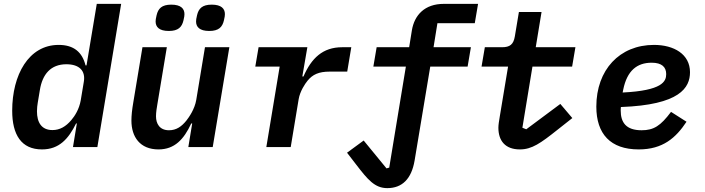

<svg xmlns="http://www.w3.org/2000/svg" viewBox="-20 -760 3640 992"><path d="M357 0H483L606 -740H480L427 -422H422C405 -490 362 -528 283 -528C128 -528 43 -373 43 -188C43 -64 90 12 197 12C286 12 334 -43 373 -122H377ZM251 -88C194 -88 171 -128 171 -185C171 -201 173 -217 175 -229L186 -295C199 -376 242 -428 323 -428C390 -428 423 -394 413 -337L397 -241C389 -196 367 -161 348 -139C320 -106 289 -88 251 -88Z M852 -600C901 -600 920 -620 928 -655C932 -671 933 -680 933 -687C933 -715 915 -736 865 -736C816 -736 797 -716 789 -681C785 -665 784 -656 784 -649C784 -621 802 -600 852 -600ZM1061 -600C1110 -600 1129 -620 1137 -655C1141 -671 1142 -680 1142 -687C1142 -715 1124 -736 1074 -736C1025 -736 1006 -716 998 -681C994 -665 993 -656 993 -649C993 -621 1011 -600 1061 -600ZM953 0H1079L1165 -516H1039L994 -244C986 -196 957 -155 943 -137C918 -106 891 -87 853 -87C804 -87 786 -122 786 -159C786 -180 790 -203 793 -221L842 -516H716L669 -233C662 -192 659 -163 659 -137C659 -53 703 12 799 12C882 12 930 -40 968 -122H973Z M1482 0 1523 -247C1530 -289 1556 -327 1569 -343C1595 -375 1627 -390 1683 -390H1774L1795 -516H1748C1647 -516 1589 -459 1548 -365H1542L1568 -516H1316L1299 -416H1425L1356 0Z M1981 212C2058 212 2106 164 2122 70L2203 -416H2396L2413 -516H2220L2240 -640H2433L2450 -740H2273C2174 -740 2121 -682 2108 -603L2094 -516H1926L1909 -416H2077L1991 106L1977 110L1859 -34L1773 29L1820 90C1880 168 1916 212 1981 212Z M2666 12C2728 12 2773 -20 2861 -90L2937 -150L2875 -223L2699 -92L2679 -100L2731 -416H2936L2953 -516H2748L2778 -698H2661L2640 -572C2633 -530 2614 -516 2574 -516H2485L2468 -416H2605L2562 -157C2558 -133 2555 -115 2555 -100C2555 -32 2591 12 2666 12Z M3280 12C3405 12 3472 -48 3527 -131L3447 -182C3393 -110 3358 -87 3295 -87C3214 -87 3187 -128 3187 -189C3187 -193 3187 -199 3188 -207C3493 -218 3545 -307 3545 -387C3545 -480 3462 -528 3359 -528C3181 -528 3061 -399 3061 -209C3061 -68 3134 12 3280 12ZM3347 -436C3400 -436 3422 -413 3422 -377C3422 -339 3402 -292 3197 -282L3200 -297C3220 -395 3271 -436 3347 -436Z"/></svg>

Font: IBM Plex Mono SmBld
Style: Italic
Weight: 600
Italic angle: -9.5°
Monospace: yes
Designer: Mike Abbink, Paul van der Laan, Pieter van Rosmalen
Foundry: Bold Monday
Version: Version 2.004